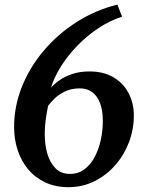

<svg xmlns="http://www.w3.org/2000/svg" viewBox="-20 -784 624 817"><path d="M271.5 12.5Q216 12.5 172.8 -7.8Q129.5 -28 100 -63.2Q70.5 -98.5 55.2 -144.8Q40 -191 40 -243Q40 -332 73.5 -415.5Q107 -499 167 -569.5Q227 -640 307 -690.8Q387 -741.5 479.5 -764.5L499.5 -713Q447 -696.5 398.8 -664.2Q350.5 -632 310 -590.5Q269.5 -549 240.2 -502.8Q211 -456.5 197 -411Q211.5 -427.5 234.2 -443.2Q257 -459 288.5 -469.5Q320 -480 360.5 -480Q421 -480 463 -455Q505 -430 527.2 -387.5Q549.5 -345 549.5 -292.5Q549.5 -233 528.5 -178.2Q507.5 -123.5 470 -80.8Q432.5 -38 381.8 -12.8Q331 12.5 271.5 12.5ZM277.5 -44Q314 -44 340.8 -64.8Q367.5 -85.5 384.5 -119Q401.5 -152.5 409.5 -191.5Q417.5 -230.5 417.5 -267.5Q417.5 -316 405 -347Q392.5 -378 370.8 -393Q349 -408 320.5 -408Q283.5 -408 256.2 -394.8Q229 -381.5 211.5 -364Q194 -346.5 184.5 -333.5Q180 -311 176.8 -290.8Q173.5 -270.5 172 -250.8Q170.5 -231 170.5 -210Q170.5 -167.5 181.5 -129.8Q192.5 -92 216 -68Q239.5 -44 277.5 -44Z"/></svg>

Font: Merriweather 20pt SemiBold
Style: Italic
Weight: 600
Italic angle: -7.8°
Version: Version 2.101